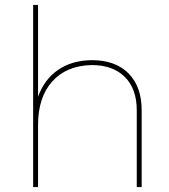

<svg xmlns="http://www.w3.org/2000/svg" viewBox="-20 -762 690 782"><path d="M557 -313V0H537V-313Q537 -400 488.5 -448.5Q440 -497 354 -497Q251 -495 193 -430.5Q135 -366 135 -253V0H115V-742H135V-368Q160 -438 216 -477Q272 -516 354 -517Q450 -517 503.5 -463Q557 -409 557 -313Z"/></svg>

Font: TypoPRO Montserrat
Style: Regular
Weight: 250
Designer: Julieta Ulanovsky
Foundry: Julieta Ulanovsky
Version: Version 6.001